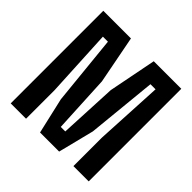

<svg xmlns="http://www.w3.org/2000/svg" viewBox="-197 -987 1173 1173"><g transform="rotate(45 389.5 -400.0)"><path d="M52.5 0V-800H291.5L351.5 -489.5L370.5 -114.5H409.5L427.5 -489.5L488.5 -800H726.5V0H594.5V-247L617.5 -686.5H573.5L528.5 -234L470 -1H305L251.5 -234L206 -686.5H162.5L185 -247V0Z"/></g></svg>

Font: Big Shoulders
Style: Bold
Weight: 700
Designer: Patric King
Foundry: XO Type Co
Version: Version 2.002